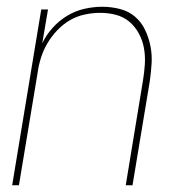

<svg xmlns="http://www.w3.org/2000/svg" viewBox="-20 -548 540 568"><path d="M16 0 102 -520H122L105 -420Q117 -445 136 -466Q155 -487 179 -501.5Q203 -516 230 -522Q257 -528 282 -528Q309 -528 334.5 -521.5Q360 -515 379 -499Q398 -483 409 -460Q420 -437 425 -412Q430 -387 428.5 -360.5Q427 -334 423 -307L372 0H352L403 -310Q407 -334 408.5 -358Q410 -382 406 -405Q402 -428 391 -448.5Q380 -469 363 -483.5Q346 -498 323.5 -504Q301 -510 276 -510Q254 -510 230.5 -505Q207 -500 186.5 -488Q166 -476 149 -458Q132 -440 120 -419.5Q108 -399 101 -376.5Q94 -354 91 -331L36 0Z"/></svg>

Font: Iosevka SS18 Thin
Style: Italic
Weight: 100
Italic angle: -9°
Monospace: yes
Designer: Belleve Invis
Foundry: Belleve Invis
Version: Version 25.1.1; ttfautohint (v1.8.4)